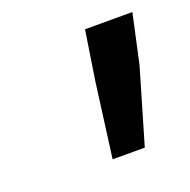

<svg xmlns="http://www.w3.org/2000/svg" viewBox="-65 -734 399 404"><g transform="rotate(-20 134.5 -532.5)"><path d="M124 -394 146 -561 163 -671H269L245 -561L196 -394Z"/></g></svg>

Font: Source Sans 3 SemiBold
Style: Italic
Weight: 600
Italic angle: -11°
Designer: Paul D. Hunt
Foundry: Adobe
Version: Version 3.046;hotconv 1.0.118;makeotfexe 2.5.65603